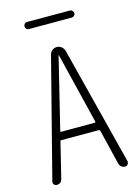

<svg xmlns="http://www.w3.org/2000/svg" viewBox="-133 -979 766 1053"><g transform="rotate(-15 250.0 -452.5)"><path d="M127.9 -905.3H372.1Q379.9 -905.3 385.7 -898.9Q391.6 -892.6 391.6 -884.8Q391.6 -877 385.7 -871.1Q379.9 -865.2 372.1 -865.2H127.9Q119.1 -865.2 113.8 -871.1Q108.4 -877 108.4 -884.8Q108.4 -892.6 113.8 -898.9Q119.1 -905.3 127.9 -905.3ZM149.4 -280.3Q148.4 -278.3 149.4 -276.9Q150.4 -275.4 153.3 -275.4H344.7Q346.7 -275.4 347.7 -276.9Q348.6 -278.3 348.6 -280.3L250 -683.6Q250 -684.6 249 -684.6Q248 -684.6 248 -683.6ZM55.7 0Q45.9 0 39.6 -7.3Q33.2 -14.6 36.1 -25.4L209 -698.2Q211.9 -711.9 223.6 -721.2Q235.4 -730.5 250 -730.5Q264.6 -730.5 276.4 -721.2Q288.1 -711.9 292 -698.2L462.9 -26.4Q464.8 -16.6 459 -8.3Q453.1 0 443.4 0Q431.6 0 422.4 -7.3Q413.1 -14.6 410.2 -26.4L362.3 -224.6Q360.4 -229.5 356.4 -230.5H141.6Q136.7 -230.5 135.7 -224.6L86.9 -25.4Q80.1 0 55.7 0Z"/></g></svg>

Font: Rounded-L Mgen+ 1m light
Style: Regular
Weight: 200
Designer: [Source Han Sans]
Ryoko NISHIZUKA  (kana & ideographs); Paul D. Hunt (Latin, Greek & Cyrillic); Wenlong ZHANG  (bopomofo
Version: Version 1.059.20150602